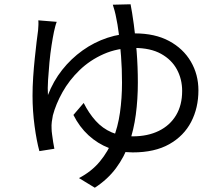

<svg xmlns="http://www.w3.org/2000/svg" viewBox="-20 -813 1040 897"><path d="M245 -711Q241 -701 238 -689Q235 -677 232 -664Q227 -640 221 -602Q215 -564 211 -521.5Q207 -479 204.5 -439Q202 -399 204 -369Q229 -434 270.5 -486.5Q312 -539 366 -577.5Q420 -616 482 -636.5Q544 -657 610 -657Q704 -657 770 -621.5Q836 -586 871.5 -525.5Q907 -465 907 -391Q907 -309 873 -243.5Q839 -178 771 -139.5Q703 -101 600 -101Q542 -101 489 -121.5Q436 -142 393.5 -181Q351 -220 323 -276L371 -332Q395 -284 427 -248.5Q459 -213 502 -194.5Q545 -176 600 -176Q670 -176 722 -201.5Q774 -227 802.5 -274.5Q831 -322 831 -388Q831 -443 806.5 -488.5Q782 -534 732.5 -561.5Q683 -589 607 -589Q529 -589 464.5 -560.5Q400 -532 351.5 -485Q303 -438 272 -382.5Q241 -327 227 -274Q224 -260 222 -244Q220 -228 221 -212Q221 -201 223.5 -183.5Q226 -166 228.5 -148.5Q231 -131 234 -118L164 -107Q151 -154 141.5 -224.5Q132 -295 132 -366Q132 -408 135 -453Q138 -498 142.5 -540.5Q147 -583 151 -617.5Q155 -652 158 -672Q159 -685 159.5 -696.5Q160 -708 159 -718ZM590 -793Q597 -758 605 -700Q613 -642 618.5 -571.5Q624 -501 624 -427Q624 -349 614.5 -277.5Q605 -206 583 -143Q561 -80 522 -27.5Q483 25 423 64L349 19Q408 -12 446.5 -58.5Q485 -105 508 -162.5Q531 -220 540.5 -287Q550 -354 550 -427Q550 -492 545.5 -550.5Q541 -609 535 -656Q529 -703 523 -729Q520 -746 515.5 -762.5Q511 -779 507 -791Z"/></svg>

Font: Noto Sans HK
Style: Regular
Weight: 400
Designer: Ryoko NISHIZUKA 西塚涼子 (kana, bopomofo & ideographs); Paul D. Hunt (Latin, Greek & Cyrillic); Sandoll Communications 산돌커뮤니
Foundry: Adobe
Version: Version 2.004-H2;hotconv 1.0.118;makeotfexe 2.5.65603